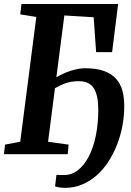

<svg xmlns="http://www.w3.org/2000/svg" viewBox="-21 -763 646 950"><path d="M3.9 -47.4 79.1 -62 158.7 -679.2 79.1 -691.9 85.4 -743.2H563.5L533.7 -504.9H454.6L442.4 -677.7L297.4 -686.5L257.8 -380.4Q272.9 -389.6 290.8 -397.9Q308.6 -406.2 327.4 -412.4Q346.2 -418.5 364.7 -421.9Q383.3 -425.3 399.4 -425.3Q455.6 -425.3 492.9 -411.9Q530.3 -398.4 552.7 -373.8Q575.2 -349.1 584.5 -314.7Q593.8 -280.3 593.8 -238.3Q593.8 -189 584.5 -139.6Q575.2 -90.3 557.4 -45.4Q539.6 -0.5 514.2 38.3Q488.8 77.1 456.3 105.5Q423.8 133.8 384.8 150.1Q345.7 166.5 301.3 166.5Q295.9 166.5 288.8 166Q281.7 165.5 274.7 164.6Q267.6 163.6 261.2 162.1Q254.9 160.6 251.5 159.2L258.3 102.1Q264.6 103 274.9 103Q285.2 103 296.4 103Q334 103 365 78.6Q396 54.2 418.5 11Q440.9 -32.2 453.1 -91.6Q465.3 -150.9 465.3 -221.2Q465.3 -291 443.1 -326.2Q420.9 -361.3 368.7 -361.3Q350.1 -361.3 334.7 -358.9Q319.3 -356.4 305.4 -351.8Q291.5 -347.2 278.3 -340.8Q265.1 -334.5 251 -326.7L216.8 -61.5L318.4 -47.4L314 0H-1.5Z"/></svg>

Font: Merriweather Bold
Style: Italic
Weight: 700
Italic angle: -7°
Designer: Eben Sorkin ( eben@eyebytes.com )
Foundry: Eben Sorkin ( eben@eyebytes.com )
Version: Version 1.5; ttfautohint (v0.97) -l 13 -r 13 -G 200 -x 24 -f